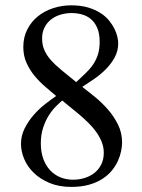

<svg xmlns="http://www.w3.org/2000/svg" viewBox="-20 -697 540 728"><path d="M442.9 -156.7Q442.9 -142.1 439.2 -123.8Q435.5 -105.5 427 -86.7Q418.5 -67.9 404.1 -50.3Q389.6 -32.7 368.2 -18.8Q346.7 -4.9 317.6 3.4Q288.6 11.7 250 11.7Q203.6 11.7 168 -3.2Q132.3 -18.1 108.2 -41.5Q84 -64.9 71.8 -94Q59.6 -123 59.6 -151.4Q59.6 -182.6 73.5 -210.2Q87.4 -237.8 107.7 -261Q127.9 -284.2 151.1 -302.2Q174.3 -320.3 192.9 -333Q173.3 -349.6 151.4 -368.4Q129.4 -387.2 111.1 -409.4Q92.8 -431.6 80.6 -458.5Q68.4 -485.4 68.4 -518.6Q68.4 -555.7 83.3 -585Q98.1 -614.3 123.3 -634.8Q148.4 -655.3 181.4 -666Q214.4 -676.8 250 -676.8Q286.1 -676.8 313.5 -668.7Q340.8 -660.6 360.6 -647.9Q380.4 -635.3 393.3 -619.4Q406.2 -603.5 414.1 -587.6Q421.9 -571.8 425 -557.4Q428.2 -543 428.2 -533.2Q428.2 -503.9 414.8 -479.2Q401.4 -454.6 380.9 -434.1Q360.4 -413.6 336.4 -397.2Q312.5 -380.9 292 -367.7Q313.5 -351.1 339.6 -329.8Q365.7 -308.6 388.7 -282.5Q411.6 -256.3 427.2 -225.1Q442.9 -193.8 442.9 -156.7ZM357.9 -539.1Q357.9 -570.3 348.6 -591.3Q339.4 -612.3 324.5 -624.8Q309.6 -637.2 290.5 -642.3Q271.5 -647.5 251.5 -647.5Q229 -647.5 208.5 -641.1Q188 -634.8 172.9 -622.6Q157.7 -610.4 148.7 -592.5Q139.6 -574.7 139.6 -551.8Q139.6 -526.9 148.2 -507.1Q156.7 -487.3 173.3 -468.8Q189.9 -450.2 214.1 -430.4Q238.3 -410.6 269 -385.7Q287.6 -403.3 304 -418.7Q320.3 -434.1 332.3 -451.4Q344.2 -468.8 351.1 -489.7Q357.9 -510.7 357.9 -539.1ZM373.5 -117.7Q373.5 -138.7 366 -158Q358.4 -177.2 345.9 -195.1Q333.5 -212.9 317.1 -229.2Q300.8 -245.6 283.2 -260.5Q265.6 -275.4 248.3 -289.3Q231 -303.2 215.8 -315.9Q205.6 -307.1 191.7 -293.2Q177.7 -279.3 165 -259.3Q152.3 -239.3 143.6 -212.9Q134.8 -186.5 134.8 -153.3Q134.8 -120.1 144.3 -94.5Q153.8 -68.8 170.2 -51.3Q186.5 -33.7 209 -24.7Q231.4 -15.6 256.8 -15.6Q280.8 -15.6 302 -22.5Q323.2 -29.3 339.1 -42.2Q355 -55.2 364.3 -74.2Q373.5 -93.3 373.5 -117.7Z"/></svg>

Font: Doulos SIL Am
Style: Regular
Weight: 400
Designer: Walt Agee, Victor Gaultney, Peter Martin, Debbi Hosken, Becca Hirsbrunner
Foundry: SIL International
Version: Version 5.000